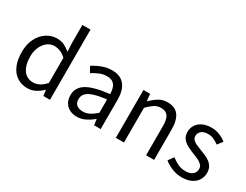

<svg xmlns="http://www.w3.org/2000/svg" viewBox="-78 -1334 2417 1886"><g transform="rotate(30 1130.5 -391.5)"><path d="M277 13Q209 13 158.5 -20Q108 -53 80.5 -116.5Q53 -180 53 -271Q53 -359 86 -423Q119 -487 172.5 -522Q226 -557 288 -557Q336 -557 370.5 -540.5Q405 -524 441 -494L436 -587V-796H528V0H453L445 -64H442Q410 -32 368 -9.5Q326 13 277 13ZM297 -64Q335 -64 369 -82.5Q403 -101 436 -138V-423Q402 -454 370 -467Q338 -480 304 -480Q261 -480 225.5 -453.5Q190 -427 168.5 -380.5Q147 -334 147 -272Q147 -207 165 -160Q183 -113 216.5 -88.5Q250 -64 297 -64Z M837 13Q792 13 756 -5Q720 -23 699.5 -57.5Q679 -92 679 -141Q679 -230 758.5 -277.5Q838 -325 1012 -344Q1012 -379 1002.5 -410.5Q993 -442 969 -461.5Q945 -481 900 -481Q853 -481 811.5 -462.5Q770 -444 737 -423L702 -486Q727 -502 760 -518.5Q793 -535 832 -546Q871 -557 915 -557Q981 -557 1022.5 -529Q1064 -501 1083.5 -451.5Q1103 -402 1103 -334V0H1028L1020 -65H1017Q979 -33 933.5 -10Q888 13 837 13ZM863 -61Q902 -61 937.5 -79Q973 -97 1012 -132V-283Q921 -273 867 -254.5Q813 -236 790 -209.5Q767 -183 767 -147Q767 -100 795 -80.5Q823 -61 863 -61Z M1275 0V-543H1350L1359 -464H1361Q1400 -503 1443.5 -530Q1487 -557 1543 -557Q1629 -557 1669 -502.5Q1709 -448 1709 -344V0H1618V-332Q1618 -409 1593.5 -443Q1569 -477 1515 -477Q1473 -477 1440 -456Q1407 -435 1367 -394V0Z M2027 13Q1970 13 1916.5 -8.5Q1863 -30 1825 -62L1869 -123Q1905 -94 1943 -76Q1981 -58 2030 -58Q2084 -58 2110.5 -82.5Q2137 -107 2137 -143Q2137 -171 2118.5 -189.5Q2100 -208 2071.5 -221.5Q2043 -235 2013 -246Q1975 -261 1938.5 -279.5Q1902 -298 1878.5 -327.5Q1855 -357 1855 -403Q1855 -447 1877 -481.5Q1899 -516 1941 -536.5Q1983 -557 2042 -557Q2092 -557 2135.5 -539Q2179 -521 2210 -495L2166 -438Q2138 -458 2108.5 -472Q2079 -486 2043 -486Q1991 -486 1966.5 -462.5Q1942 -439 1942 -407Q1942 -382 1958.5 -365Q1975 -348 2002 -336.5Q2029 -325 2059 -313Q2089 -302 2118.5 -289Q2148 -276 2171.5 -258Q2195 -240 2209.5 -213.5Q2224 -187 2224 -148Q2224 -104 2201.5 -67Q2179 -30 2135.5 -8.5Q2092 13 2027 13Z"/></g></svg>

Font: Noto Sans HK Thin
Style: Regular
Weight: 400
Version: Version 2.004-H2;hotconv 1.0.118;makeotfexe 2.5.65603